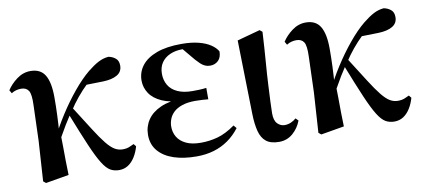

<svg xmlns="http://www.w3.org/2000/svg" viewBox="-52 -635 1798 814"><g transform="rotate(-10 847.0 -227.5)"><path d="M90 13 79 4 90 -168 95 -321Q97 -368 87 -383.5Q77 -399 55 -399Q45 -399 34.5 -396.5Q24 -394 13 -387L5 -401Q21 -426 48 -446Q75 -466 107 -466Q150 -466 169 -434.5Q188 -403 188 -339Q188 -300 186.5 -262.5Q185 -225 182 -186H187Q188 -156 188 -125.5Q188 -95 188.5 -65Q189 -35 190 -4ZM160 -117 138 -137H150L160 -160Q184 -210 216 -260Q248 -310 283.5 -353Q319 -396 352 -423Q378 -444 399 -455Q420 -466 443 -468Q460 -465 473 -454.5Q486 -444 486 -423Q486 -396 463.5 -383Q441 -370 403 -369L311 -367L387 -412Q359 -394 335 -371Q311 -348 290 -322.5Q269 -297 251 -269L243 -259Q229 -238 215 -215Q201 -192 187.5 -167.5Q174 -143 160 -117ZM405 13Q384 13 367.5 3.5Q351 -6 333.5 -34Q316 -62 293 -115.5Q270 -169 235 -258L255 -282Q295 -219 321 -178Q347 -137 366 -113.5Q385 -90 401 -80.5Q417 -71 435 -71Q452 -71 464 -76Q476 -81 484 -85L493 -74Q486 -49 473.5 -29Q461 -9 444 2Q427 13 405 13Z M739 13Q683 13 641 -1Q599 -15 575 -43Q551 -71 551 -112Q551 -148 570 -176.5Q589 -205 627 -222Q665 -239 723 -241L719 -231Q668 -232 633 -247.5Q598 -263 581 -288.5Q564 -314 564 -344Q564 -380 585.5 -408Q607 -436 650 -452Q693 -468 757 -468Q800 -468 831 -460Q862 -452 882 -438.5Q902 -425 911 -409Q911 -383 897 -369.5Q883 -356 862 -356Q850 -356 840 -360.5Q830 -365 821.5 -373Q813 -381 803 -392L753 -452L794 -456L815 -439Q797 -444 784 -444.5Q771 -445 757 -445Q727 -445 703.5 -434.5Q680 -424 667 -404.5Q654 -385 654 -357Q654 -330 666.5 -308.5Q679 -287 705 -275Q731 -263 769 -263Q784 -263 798 -263.5Q812 -264 829 -266V-217Q815 -218 803 -219Q791 -220 773 -220Q740 -220 716.5 -212Q693 -204 679.5 -191Q666 -178 660 -162Q654 -146 654 -130Q654 -105 666 -85Q678 -65 703 -53Q728 -41 767 -41Q803 -41 838.5 -50.5Q874 -60 915 -89L926 -76Q904 -47 875.5 -27Q847 -7 813 3Q779 13 739 13Z M1094 13Q1058 13 1038.5 -2.5Q1019 -18 1011 -48.5Q1003 -79 1002 -122L995 -441L1094 -468L1105 -459Q1101 -387 1096.5 -330.5Q1092 -274 1090 -232Q1088 -190 1086.5 -160Q1085 -130 1085 -111Q1085 -80 1098.5 -66.5Q1112 -53 1129 -53Q1143 -53 1156 -58.5Q1169 -64 1179 -73L1190 -62Q1178 -30 1153 -8.5Q1128 13 1094 13Z M1275 13 1264 4 1275 -168 1280 -321Q1282 -368 1272 -383.5Q1262 -399 1240 -399Q1230 -399 1219.5 -396.5Q1209 -394 1198 -387L1190 -401Q1206 -426 1233 -446Q1260 -466 1292 -466Q1335 -466 1354 -434.5Q1373 -403 1373 -339Q1373 -300 1371.5 -262.5Q1370 -225 1367 -186H1372Q1373 -156 1373 -125.5Q1373 -95 1373.5 -65Q1374 -35 1375 -4ZM1345 -117 1323 -137H1335L1345 -160Q1369 -210 1401 -260Q1433 -310 1468.5 -353Q1504 -396 1537 -423Q1563 -444 1584 -455Q1605 -466 1628 -468Q1645 -465 1658 -454.5Q1671 -444 1671 -423Q1671 -396 1648.5 -383Q1626 -370 1588 -369L1496 -367L1572 -412Q1544 -394 1520 -371Q1496 -348 1475 -322.5Q1454 -297 1436 -269L1428 -259Q1414 -238 1400 -215Q1386 -192 1372.5 -167.5Q1359 -143 1345 -117ZM1590 13Q1569 13 1552.5 3.5Q1536 -6 1518.5 -34Q1501 -62 1478 -115.5Q1455 -169 1420 -258L1440 -282Q1480 -219 1506 -178Q1532 -137 1551 -113.5Q1570 -90 1586 -80.5Q1602 -71 1620 -71Q1637 -71 1649 -76Q1661 -81 1669 -85L1678 -74Q1671 -49 1658.5 -29Q1646 -9 1629 2Q1612 13 1590 13Z"/></g></svg>

Font: Source Serif 4 60pt SemiBold
Style: Regular
Weight: 600
Version: Version 4.004;hotconv 1.0.116;makeotfexe 2.5.65601